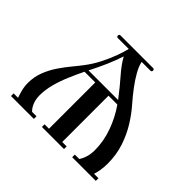

<svg xmlns="http://www.w3.org/2000/svg" viewBox="-170 -999 1229 1229"><g transform="rotate(45 444.0 -385.0)"><path d="M828 0H614V-24H654Q668 -44 676.5 -72.5Q685 -101 685 -134Q685 -216 656 -296Q627 -376 580 -443H500V-24H540V0H340V-24H380V-443H283Q259 -394 236.5 -341Q214 -288 200 -235.5Q186 -183 186 -133Q186 -99 197 -70.5Q208 -42 227 -24H267V0H60V-24H100Q95 -37 86 -69.5Q77 -102 77 -136Q77 -191 96 -240Q115 -289 143.5 -331Q172 -373 201.5 -408.5Q231 -444 252 -472Q287 -518 313 -569.5Q339 -621 356 -668Q373 -715 380 -746H282Q270 -746 270 -758Q270 -770 282 -770H576Q588 -770 588 -758Q588 -746 576 -746H497Q503 -715 525 -675.5Q547 -636 578.5 -594Q610 -552 645 -512Q685 -467 721 -409.5Q757 -352 780.5 -282.5Q804 -213 804 -132Q804 -100 799 -70.5Q794 -41 788 -24H828ZM563 -467Q511 -535 464 -588.5Q417 -642 391 -690Q375 -640 350.5 -583.5Q326 -527 295 -467Z"/></g></svg>

Font: Ponomar
Style: Regular
Weight: 400
Version: Version 1.301; ttfautohint (v1.8.4.7-5d5b)